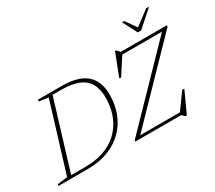

<svg xmlns="http://www.w3.org/2000/svg" viewBox="-187 -1201 1723 1542"><g transform="rotate(-30 674.0 -430.0)"><path d="M236.5 -24.5Q324.5 -24.5 393 -45.8Q461.5 -67 511.2 -105Q561 -143 593.5 -193.5Q626 -244 641.5 -303Q657 -362 657 -425.5Q657 -504 628.5 -555.2Q600 -606.5 538.8 -632Q477.5 -657.5 378 -657.5H267L281 -682.5H400.5Q502 -682.5 567.5 -653.5Q633 -624.5 665 -568.5Q697 -512.5 697 -431Q697 -337.5 666.5 -258.8Q636 -180 577.5 -122Q519 -64 435.5 -32Q352 0 245.5 0H72L74.5 -24.5ZM261.5 -655 174.5 -667 179 -682.5H306.5L98 0H-27L-22.5 -15L69.5 -27ZM1374.5 -682.5 1370.5 -668 735.5 -13.5 727 -24.5H1114.5L1222 -174L1239.5 -170.5L1150 24.5H1136.5L1112 0H685.5L690 -14L1323.5 -668L1342 -657.5H945L844.5 -502L829 -505L909 -711.5H920L945 -682.5ZM1324.5 -883.5 1173 -749.5H1142.5L1072.5 -883.5H1093.5L1169.5 -775H1153L1296.5 -883.5Z"/></g></svg>

Font: Newsreader ExtraLight
Style: Italic
Weight: 250
Italic angle: -17°
Designer: Hugues Gentile
Foundry: Production Type
Version: Version 1.003